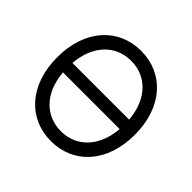

<svg xmlns="http://www.w3.org/2000/svg" viewBox="-181 -925 1123 1123"><g transform="rotate(45 380.5 -363.5)"><path d="M701.7 -363.6C701.7 -593.8 566.8 -737.2 380.7 -737.2C194.6 -737.2 59.7 -593.8 59.7 -363.6C59.7 -133.5 194.6 9.9 380.7 9.9C566.8 9.9 701.7 -133.5 701.7 -363.6ZM146.3 -324.6H615.1C601.6 -160.5 503.2 -72.4 380.7 -72.4C258.2 -72.4 159.8 -160.5 146.3 -324.6ZM146.3 -402.7C159.8 -566.8 258.2 -654.8 380.7 -654.8C503.2 -654.8 601.6 -566.8 615.1 -402.7Z"/></g></svg>

Font: Margiela Sans
Style: Regular
Weight: 400
Designer: Stefan Endress, Andreas Faust
Version: Version 1.100;FEAKit 1.0